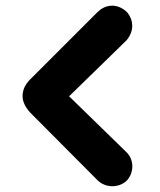

<svg xmlns="http://www.w3.org/2000/svg" viewBox="-20 -673 554 664"><path d="M58 -340C58 -376 81 -395 96 -410L317 -631C342 -656 381 -664 416 -634C430 -622 455 -579 418 -534L219 -340L417 -147C446 -119 443 -73 417 -47C389 -22 344 -23 317 -50L96 -272C81 -286 58 -311 58 -340Z"/></svg>

Font: SN Pro Heavy
Style: Italic
Weight: 800
Italic angle: -9°
Designer: Tobias Whetton
Foundry: Supernotes
Version: Version 1.001;Glyphs 3.2 (3249)